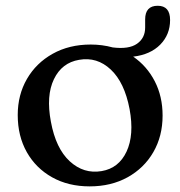

<svg xmlns="http://www.w3.org/2000/svg" viewBox="-20 -635 626 666"><path d="M294.5 -480.5Q334.5 -480.5 371 -470.5Q427 -463.5 455.2 -483.2Q483.5 -503 483.5 -539.5V-567.5Q483.5 -615 527 -615Q570 -615 570 -565.5Q570 -515 535.8 -480.2Q501.5 -445.5 442 -438.5Q489.5 -406 516.8 -353.2Q544 -300.5 544 -234Q544 -163 512 -107.5Q480 -52 422.8 -20.2Q365.5 11.5 291 11.5Q217 11.5 160.8 -20Q104.5 -51.5 73 -107.2Q41.5 -163 41.5 -236Q41.5 -306 73.5 -361.2Q105.5 -416.5 162.8 -448.5Q220 -480.5 294.5 -480.5ZM332.5 -41.5Q392 -51.5 419 -109.2Q446 -167 429.5 -256.5Q412 -349 364.2 -393.8Q316.5 -438.5 254.5 -427.5Q194.5 -417.5 167 -360.2Q139.5 -303 156.5 -213Q173.5 -120 222 -75.5Q270.5 -31 332.5 -41.5Z"/></svg>

Font: Fraunces 9pt Soft
Style: Regular
Weight: 400
Version: Version 1.000;[0bf87f6ff]